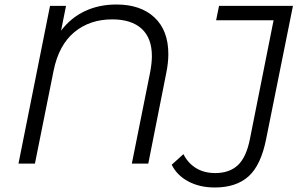

<svg xmlns="http://www.w3.org/2000/svg" viewBox="-20 -726 1340 852"><path d="M727 -486Q727 -448 718 -403L638 0H565L646 -404Q654 -446 654 -477Q654 -557 608.5 -598.5Q563 -640 478 -640Q378 -640 309.5 -583Q241 -526 218 -413L135 0H62L202 -700H273L251 -590Q294 -647 356.5 -676.5Q419 -706 497 -706Q604 -706 665.5 -648.5Q727 -591 727 -486ZM742 5 794 -42Q814 -2 850 20Q886 42 935 42Q998 42 1035.5 7Q1073 -28 1089 -109L1194 -636H939L952 -700H1280L1161 -109Q1138 7 1083 56.5Q1028 106 933 106Q866 106 815.5 79Q765 52 742 5Z"/></svg>

Font: Montserrat Alternates
Style: Italic
Weight: 400
Italic angle: -11.3°
Designer: Julieta Ulanovsky
Foundry: Julieta Ulanovsky
Version: Version 7.200